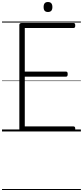

<svg xmlns="http://www.w3.org/2000/svg" viewBox="-20 -1305 823 1906"><path d="M199 0Q185 0 178.5 -5.5Q172 -11 172 -23V-1058Q172 -1068 179 -1072.5Q186 -1077 200 -1077H710Q718 -1077 722.5 -1071.5Q727 -1066 727 -1052Q727 -1038 722.5 -1032.5Q718 -1027 710 -1027H226V-594H636Q644 -594 648 -588.5Q652 -583 652 -569Q652 -556 648 -550Q644 -544 636 -544H226V-50H710Q718 -50 722.5 -44.5Q727 -39 727 -25Q727 -11 722.5 -5.5Q718 0 710 0ZM456 -1186Q434 -1186 423.5 -1198Q413 -1210 413 -1235Q413 -1260 423.5 -1272.5Q434 -1285 456 -1285Q478 -1285 489 -1272.5Q500 -1260 500 -1235Q500 -1210 489 -1198Q478 -1186 456 -1186ZM0 571H783V581H0ZM0 -20H783V0H0ZM0 -505H783V-500H0ZM0 -1091H783V-1081H0Z"/></svg>

Font: Playwrite PT Guides
Style: Regular
Weight: 400
Designer: Veronika Burian, José Scaglione
Foundry: TypeTogether
Version: Version 1.003